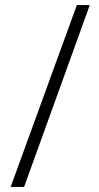

<svg xmlns="http://www.w3.org/2000/svg" viewBox="-20 -736 390 757"><path d="M334 -716H283L22 1H75Z"/></svg>

Font: Noto Sans Armenian ExtraCondensed Light
Style: Regular
Weight: 300
Width: 2
Designer: Monotype Design Team
Foundry: Monotype Imaging Inc.
Version: Version 2.008